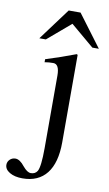

<svg xmlns="http://www.w3.org/2000/svg" viewBox="-168 -722 561 988"><g transform="rotate(10 112.5 -228.0)"><path d="M295 -507H261L139 -610L18 -507H-16L108 -674H170ZM193 -457V0Q193 107 149.5 162.5Q106 218 23 218Q-18 218 -44 202.5Q-70 187 -70 163Q-70 147 -58 135.5Q-46 124 -29 124Q-6 124 19 156Q42 184 61 184Q84 184 95 166Q109 141 109 45V-334Q109 -394 77 -394Q53 -394 37 -391L32 -390V-406Q112 -431 188 -460Z"/></g></svg>

Font: STIX Math
Style: Regular
Weight: 400
Designer: MicroPress Inc., with final additions and corrections provided by Coen Hoffman, Elsevier (retired)
Version: Version 1.1.1